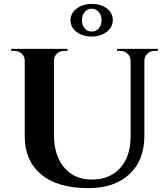

<svg xmlns="http://www.w3.org/2000/svg" viewBox="-20 -951 861 985"><path d="M451.2 -930.7Q497.6 -930.7 528.1 -907.7Q558.6 -884.8 558.6 -848.6Q558.6 -812 527.6 -787.8Q496.6 -763.7 450.2 -763.7Q403.3 -763.7 372.6 -787.4Q341.8 -811 341.8 -847.2Q341.8 -883.3 373 -907Q404.3 -930.7 451.2 -930.7ZM450.2 -906.2Q428.7 -906.2 414.6 -889.6Q400.4 -873 400.4 -847.2Q400.4 -821.3 414.6 -805.2Q428.7 -789.1 450.2 -789.1Q472.2 -789.1 486.6 -805.2Q501 -821.3 501 -847.2Q501 -873 486.6 -889.6Q472.2 -906.2 450.2 -906.2ZM580.6 -700.2H789.6V-689.9H773.4Q752 -689.9 737.1 -676.5Q722.2 -663.1 720.7 -642.6V-253.4Q720.7 -129.4 644 -57.6Q567.4 14.2 433.1 14.2Q274.9 14.2 190.9 -56.4Q106.9 -127 106.9 -251.5V-640.6Q106.4 -662.1 91.3 -676Q76.2 -689.9 54.2 -689.9H37.6V-700.2H326.2V-689.9H309.6Q288.1 -689.9 272.7 -676.3Q257.3 -662.6 256.8 -642.1V-260.3Q256.8 -153.8 309.1 -91.8Q361.3 -29.8 451.2 -29.8Q542.5 -29.8 595.9 -88.4Q649.4 -147 649.9 -247.6V-642.1Q648.9 -662.6 633.5 -676.3Q618.2 -689.9 596.7 -689.9H580.6Z"/></svg>

Font: Cinzel Bold
Style: Regular
Weight: 700
Designer: Natanael Gama
Version: Version 1.001;PS 001.001;hotconv 1.0.56;makeotf.lib2.0.21325